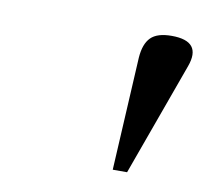

<svg xmlns="http://www.w3.org/2000/svg" viewBox="-45 -790 398 369"><g transform="rotate(10 154.5 -605.5)"><path d="M196 -469 208 -690Q210 -717 222.5 -729.5Q235 -742 263 -742Q323 -742 304 -690L224 -469Z"/></g></svg>

Font: Lingua Franca
Style: Italic
Weight: 400
Italic angle: -13°
Version: Version 1.19